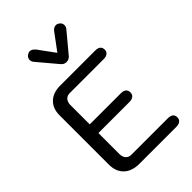

<svg xmlns="http://www.w3.org/2000/svg" viewBox="-284 -1098 1207 1207"><g transform="rotate(-45 319.5 -494.0)"><path d="M72 -132V-571Q72 -631 108 -665.5Q144 -700 208 -700H518Q565 -700 565 -661Q565 -644 552.5 -634Q540 -624 518 -624H216Q193 -624 179.5 -609Q166 -594 166 -569V-396H442Q489 -396 489 -357Q489 -339 476.5 -329Q464 -319 442 -319H166V-131Q166 -106 179.5 -91Q193 -76 216 -76H540Q563 -76 575 -66.5Q587 -57 587 -38Q587 -20 574.5 -10Q562 0 540 0H211Q146 0 109 -35Q72 -70 72 -132ZM302 -796 196 -922Q185 -934 185 -950Q185 -967 201 -980Q214 -988 225 -988Q243 -988 261 -966L340 -858L420 -966Q436 -988 456 -988Q468 -988 479 -980Q495 -968 495 -950Q495 -934 484 -922L379 -796Q364 -776 340 -776Q317 -776 302 -796Z"/></g></svg>

Font: Kodchasan Medium
Style: Regular
Weight: 500
Designer: Katatrad Aksorn Co.,Ltd.
Foundry: Cadson Demak Co.,Ltd.
Version: Version 1.000; ttfautohint (v1.6)